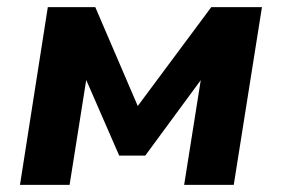

<svg xmlns="http://www.w3.org/2000/svg" viewBox="-20 -518 790 538"><path d="M36 0 114 -498H247L366 -221L572 -498H714L635 0H496L545 -309H554L387 -82H314L215 -309H224L175 0Z"/></svg>

Font: Nunito Sans 9pt ExtraBold
Style: Italic
Weight: 800
Italic angle: -9°
Version: Version 3.101;gftools[0.9.27]